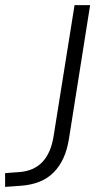

<svg xmlns="http://www.w3.org/2000/svg" viewBox="-62 -725 392 752"><path d="M-42 7V-47L13 -51Q127 -59 148 -192L230 -705H291L208 -181Q195 -97 148 -49.5Q101 -2 14 3Z"/></svg>

Font: Nunito Sans Light
Style: Italic
Weight: 300
Italic angle: -9°
Designer: Vernon Adams
Foundry: Vernon Adams
Version: Version 3.006; ttfautohint (v1.8.3)